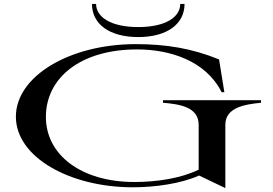

<svg xmlns="http://www.w3.org/2000/svg" viewBox="-20 -940 1394 979"><path d="M811 -429V-416C895 -409 992 -395 993 -305V-75C903 -31 782 -12 665 -12C397 -12 214 -148 214 -344C214 -541 388 -688 679 -688C846 -688 1029 -631 1110 -470H1124L1097 -637C960 -693 828 -715 672 -715C336 -715 61 -552 61 -345C61 -138 337 15 657 15C772 15 904 -4 995 -45L1129 19V-305C1130 -393 1230 -408 1311 -416V-429ZM470 -920H449C449 -817 538 -751 685 -751C831 -751 921 -817 921 -920H899C899 -853 825 -802 685 -802C545 -802 470 -853 470 -920Z"/></svg>

Font: Sprat Extended Medium
Style: Regular
Weight: 500
Width: 9
Designer: Ethan Nakache
Foundry: Collletttivo
Version: Version 2.000;Glyphs 3.2 (3217)